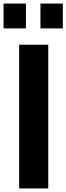

<svg xmlns="http://www.w3.org/2000/svg" viewBox="-51 -1062 374 1082"><path d="M57 0V-810H221V0ZM177 -902V-1042H303V-902ZM-31 -902V-1042H95V-902Z"/></svg>

Font: Oswald SemiBold
Style: Regular
Weight: 600
Designer: Vernon Adams
Foundry: Vernon Adams
Version: Version 4.100; ttfautohint (v1.8.1.43-b0c9)